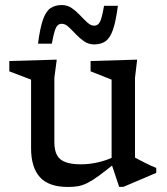

<svg xmlns="http://www.w3.org/2000/svg" viewBox="-20 -733 664 763"><path d="M196 -168Q196 -136.5 206.2 -117Q216.5 -97.5 240 -88.8Q263.5 -80 302 -80Q335.5 -80 369.8 -88Q404 -96 428.5 -108L439 -86Q400 -54.5 373.8 -35.2Q347.5 -16 328.2 -6.2Q309 3.5 291 6.8Q273 10 250 10Q174 10 138.8 -28.8Q103.5 -67.5 103.5 -144V-416.5L17 -449.5V-490.5L205.5 -496L196 -424ZM453.5 9.5 423.5 -80.5V-416.5L340 -449.5V-490.5L525 -496L516.5 -424V-107Q521 -104.5 531.5 -98.8Q542 -93 555.2 -86.5Q568.5 -80 580.8 -74.2Q593 -68.5 601 -65.5V-46L470.5 9.5ZM448.5 -710Q440.5 -648.5 429 -615.2Q417.5 -582 399.5 -569.2Q381.5 -556.5 354.5 -556.5Q332 -556.5 314.2 -568.8Q296.5 -581 281.2 -597.2Q266 -613.5 252.5 -626Q239 -638.5 225.5 -638.5Q216.5 -638.5 209.8 -632.8Q203 -627 197.5 -610Q192 -593 186 -559.5H131Q139 -621 150.5 -654.2Q162 -687.5 180.2 -700.2Q198.5 -713 225.5 -713Q247.5 -713 265.2 -700.8Q283 -688.5 298.2 -672.2Q313.5 -656 327.2 -643.5Q341 -631 354 -631Q363.5 -631 370.2 -636.8Q377 -642.5 382.5 -659.8Q388 -677 393.5 -710Z"/></svg>

Font: Newsreader 9pt
Style: Regular
Weight: 400
Designer: Hugues Gentile
Foundry: Production Type
Version: Version 1.003